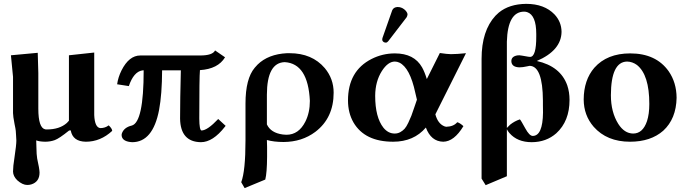

<svg xmlns="http://www.w3.org/2000/svg" viewBox="-20 -718 3531 986"><path d="M343.3 -48.3 335 -47.9Q284.2 -6.8 261.2 1.5Q238.3 9.8 211.9 9.8Q182.1 9.3 166 2.9Q166.5 14.2 167 37.1Q167.5 77.6 170.9 96.2Q182.6 147.9 183.1 168Q183.1 215.8 140.6 229Q130.4 231.9 120.1 231.9Q95.7 231.9 68.8 208Q47.4 187 46.9 163.1Q46.9 136.7 54.2 91.8Q64 26.4 64 3.9Q64 -4.4 62.5 -22.9Q61.5 -38.1 61 -45.9Q60.1 -56.2 54.7 -81.1Q46.9 -121.6 46.9 -137.2V-323.2L36.1 -434.1L173.8 -446.8Q173.8 -445.8 176.8 -342.8V-160.2Q176.8 -61 212.4 -53.7Q216.3 -53.2 220.2 -53.2Q285.6 -53.2 323.2 -86.4Q329.6 -92.8 334 -98.1V-434.1L463.9 -448.2V-127Q466.8 -62 496.1 -60.1Q520.5 -60.5 538.1 -74.2Q555.7 -58.1 556.2 -45.9Q496.1 9.8 420.9 9.8Q353.5 8.8 343.3 -48.3Z M1007.8 -433.1H700.7Q642.6 -433.1 604 -356.4Q586.4 -320.8 581.5 -285.2L641.6 -275.9Q666.5 -349.1 710.4 -356.4Q714.4 -356.9 717.8 -356.9Q717.8 -89.8 656.7 -73.2Q617.2 -64 606 -33.2Q604.5 -28.8 604.5 -25.9Q604.5 5.4 647.9 11.2Q653.3 11.7 658.7 12.2Q765.1 12.2 796.9 -153.3Q812 -233.4 812.5 -356.9H908.7Q904.8 -206.1 904.8 -108.9Q906.7 10.7 1011.7 12.2Q1073.2 12.2 1135.3 -67.4Q1137.2 -69.8 1138.7 -71.8L1100.6 -106.9Q1044.9 -47.9 1014.6 -47.9Q1003.9 -49.8 1003.4 -108.9Q1003.4 -321.8 1006.8 -357.9Q1099.6 -363.8 1135.7 -423.8L1084.5 -459Q1071.8 -433.1 1007.8 -433.1Z M1571.3 -200.2Q1562 -391.6 1442.4 -398.9Q1351.1 -396.5 1350.6 -231.9V-79.1Q1370.6 -35.6 1432.1 -27.3Q1441.4 -25.9 1450.7 -25.9Q1514.2 -25.9 1548.3 -93.8Q1571.3 -139.6 1571.3 -200.2ZM1342.3 204.1 1236.3 248 1218.8 217.8Q1240.7 159.7 1240.7 2.9V-186Q1240.7 -314 1288.1 -370.1Q1294.4 -377.4 1302.7 -386.2Q1357.4 -439.9 1453.6 -444.8Q1460.9 -445.3 1467.3 -444.8Q1582.5 -444.8 1647.9 -368.2Q1693.4 -313.5 1693.4 -242.2Q1693.4 -112.3 1599.6 -41Q1530.8 10.7 1436.5 11.2Q1387.2 11.2 1350.6 1Q1350.6 6.3 1351.1 17.6Q1351.6 30.3 1351.6 36.1V86.9Q1351.1 169.4 1342.3 204.1Z M2022 -682.1Q2046.9 -682.1 2064.9 -661.6Q2072.3 -652.3 2072.8 -644Q2071.8 -634.8 2067.9 -628.9L1974.1 -506.8Q1967.8 -499.5 1962.9 -499Q1948.7 -499 1943.8 -509.8Q1943.4 -511.7 1942.9 -513.2Q1943.4 -519 1943.8 -522L1994.1 -665Q2001 -681.2 2022 -682.1ZM2121.1 -206.1 2112.8 -241.2Q2085.4 -370.1 2030.8 -396.5Q2019 -401.9 2007.8 -401.9Q1972.2 -401.9 1940.9 -353Q1907.2 -299.8 1906.7 -226.1Q1906.7 -115.7 1949.2 -62Q1973.6 -32.2 2006.8 -32.2Q2022.9 -32.2 2035.9 -39.6Q2048.8 -46.9 2057.9 -56.9Q2066.9 -66.9 2076.9 -87.9Q2086.9 -108.9 2092.5 -123.5Q2098.1 -138.2 2107.9 -167.5ZM2007.8 -443.8Q2106.9 -443.8 2147.5 -372.1Q2161.1 -347.7 2171.9 -312L2238.8 -445.8Q2277.3 -439.9 2295.9 -439.9Q2325.2 -439.9 2373 -444.8L2215.8 -130.9Q2228.5 -83 2262.2 -69.3Q2267.6 -67.4 2271 -66.9Q2309.6 -67.9 2328.1 -90.3Q2340.8 -87.4 2359.9 -70.3Q2312 9.3 2255.9 9.8Q2193.4 8.3 2167 -63Q2105 9.8 1999 9.8Q1853.5 9.8 1795.4 -88.9Q1767.1 -138.2 1767.1 -202.1Q1767.1 -353.5 1887.7 -415Q1944.3 -443.8 2007.8 -443.8Z M2583 -488.8V-61Q2583 -61 2600.1 -78.1Q2623 -96.2 2649.9 -105Q2654.8 -100.6 2677.7 -58.6Q2698.7 -20 2715.8 -20Q2767.1 -20 2768.6 -140.1Q2768.6 -153.3 2768.1 -178.2Q2768.1 -194.3 2768.1 -201.2Q2767.1 -378.9 2699.7 -379.9Q2696.3 -379.9 2687.5 -377.4Q2664.6 -372.1 2647 -372.1Q2606.9 -373.5 2606 -403.8Q2606 -428.7 2637.7 -433.6Q2642.6 -434.1 2647 -434.1Q2652.3 -434.1 2692.4 -426.8Q2697.8 -425.8 2702.1 -425.8Q2734.4 -425.8 2733.9 -531.7Q2733.9 -533.7 2733.9 -537.6Q2733.9 -542.5 2733.9 -543.9Q2733.9 -640.1 2687 -655.8Q2679.2 -658.2 2671.9 -658.2Q2587.4 -658.2 2583 -504.4Q2583 -496.1 2583 -488.8ZM2453.1 199.2V-416Q2453.1 -560.1 2524.4 -637.2Q2533.2 -646.5 2541.5 -653.3Q2595.2 -697.3 2682.1 -698.2Q2775.4 -698.2 2827.6 -644Q2863.3 -606 2863.8 -554.2Q2862.3 -459 2736.8 -404.8Q2858.4 -377.4 2893.1 -279.8Q2904.8 -245.1 2904.8 -205.1Q2904.8 -95.7 2836.9 -33.7Q2785.6 11.7 2710.9 12.2Q2636.7 12.2 2596.2 -34.7Q2587.9 -44.4 2583 -54.2V187L2474.1 232.9Z M3200.2 -401.9Q3117.7 -400.4 3117.2 -229Q3117.2 -142.1 3155.3 -81.5Q3186.5 -32.7 3231.4 -32.2Q3281.2 -32.2 3302.7 -96.2Q3314.5 -132.3 3314.5 -184.1Q3314.5 -334 3251 -384.3Q3227.5 -401.4 3200.2 -401.9ZM2977.5 -207Q2978 -307.1 3032.2 -370.1Q3097.7 -443.8 3216.3 -443.8Q3348.6 -443.8 3413.6 -352.5Q3454.1 -294.4 3454.6 -215.8Q3452.6 -107.9 3386.2 -46.9Q3321.8 9.8 3215.3 9.8Q3096.7 9.8 3028.8 -66.9Q2978 -125.5 2977.5 -207Z"/></svg>

Font: Linux Libertine O
Style: Bold
Weight: 700
Designer: Philipp H. Poll
Foundry: Philipp H. Poll
Version: Version 5.0.0